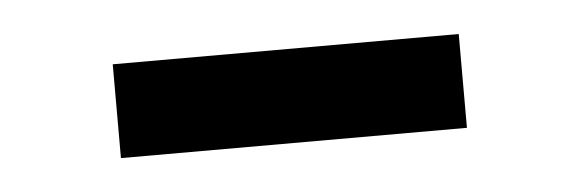

<svg xmlns="http://www.w3.org/2000/svg" viewBox="-24 -346 475 157"><g transform="rotate(-5 213.5 -267.5)"><path d="M71 -229V-306H355V-229Z"/></g></svg>

Font: Nunito Sans 10pt Medium
Style: Regular
Weight: 500
Designer: Vernon Adams
Foundry: Vernon Adams
Version: Version 3.101;gftools[0.9.27]